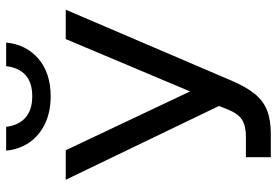

<svg xmlns="http://www.w3.org/2000/svg" viewBox="-155 -724 879 609"><g transform="rotate(-90 284.5 -419.5)"><path d="M454 -839.5H379.1Q374.6 -799.7 351.1 -778.2Q327.5 -756.7 283.9 -756.7Q240.2 -756.7 215.9 -778.2Q191.5 -799.7 186.6 -839.5H111.2Q115.4 -797 137.6 -765.2Q159.9 -733.5 197.2 -715.9Q234.5 -698.3 283.9 -698.3Q357.2 -698.3 402.6 -737.1Q447.9 -775.9 454 -839.5ZM90.4 -79V0H164.2Q209.4 0 239.7 -12.2Q270.1 -24.5 292 -51.9Q313.9 -79.2 333.2 -124.6L558.2 -650.5H465.1L299 -256.1L112.4 -650.5H18.8L252.9 -164.4L242.8 -138.7Q229.1 -104.1 209.7 -91.6Q190.2 -79 156.5 -79Z"/></g></svg>

Font: Overused Grotesk Light
Style: Regular
Weight: 300
Designer: RandomMaerks
Version: Version 0.005